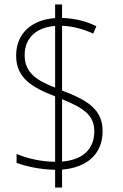

<svg xmlns="http://www.w3.org/2000/svg" viewBox="-20 -779 548 857"><path d="M226 -21V58H257V-22C368 -31 438 -91 438 -194C438 -291 370 -332 257 -375V-664C302 -662 349 -651 396 -629L410 -662C362 -686 311 -697 257 -699V-759H226V-698C125 -692 52 -632 52 -531C52 -430 123 -389 226 -349V-57C163 -57 97 -73 54 -92V-52C94 -37 154 -23 226 -21ZM226 -663V-388C147 -419 90 -452 90 -533C90 -614 148 -658 226 -663ZM257 -58V-336C351 -298 401 -266 401 -193C401 -108 342 -64 257 -58Z"/></svg>

Font: Noto Sans Thai SemCond ExtLt
Style: Regular
Weight: 200
Width: 4
Designer: Monotype Design Team
Foundry: Monotype Imaging Inc.
Version: Version 2.002